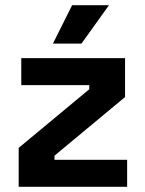

<svg xmlns="http://www.w3.org/2000/svg" viewBox="-20 -720 558 740"><path d="M52 0V-150L324 -376V-392H62V-496H462V-346L190 -120V-104H470V0ZM184 -552 258 -700H400L294 -552Z"/></svg>

Font: Space 7353
Style: Regular
Weight: 400
Designer: Christine Claussen + Ruben Lyon  (Space 7353)
Version: Version 1.000;FEAKit 1.0